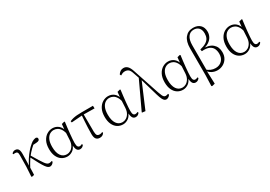

<svg xmlns="http://www.w3.org/2000/svg" viewBox="28 -1901 4510 3206"><g transform="rotate(-30 2282.5 -298.5)"><path d="M119 10 109 2 120 -183 123 -402Q124 -442 112 -458Q100 -474 72 -474Q63 -474 55 -473Q47 -472 39 -470L31 -488Q41 -500 57 -509.5Q73 -519 94 -519Q135 -519 154.5 -491Q174 -463 173 -393Q173 -339 171 -279.5Q169 -220 167 -161L169 -158Q168 -118 167 -78.5Q166 -39 164 0ZM158 -116 144 -145H152L158 -158Q187 -222 224.5 -280Q262 -338 304.5 -387Q347 -436 390 -472Q424 -501 451.5 -511Q479 -521 501 -522Q512 -519 520.5 -512Q529 -505 529 -488Q529 -467 512.5 -457Q496 -447 462 -445L381 -440L448 -476Q401 -441 356.5 -398Q312 -355 266 -296L260 -289Q241 -260 226 -236.5Q211 -213 195.5 -185.5Q180 -158 158 -116ZM468 14Q449 14 430 1Q411 -12 387.5 -45Q364 -78 331 -137.5Q298 -197 250 -291L272 -313Q322 -229 354.5 -176Q387 -123 409 -94Q431 -65 448 -54Q465 -43 484 -43Q498 -43 511.5 -46.5Q525 -50 534 -54L542 -37Q529 -13 509 0.5Q489 14 468 14Z M803 14Q744 14 696.5 -16.5Q649 -47 622 -105.5Q595 -164 595 -247Q595 -340 627.5 -401Q660 -462 710.5 -492Q761 -522 815 -522Q881 -522 929.5 -482Q978 -442 1000 -349H1008L986 -296Q974 -368 948 -409.5Q922 -451 888.5 -468.5Q855 -486 819 -486Q777 -486 740.5 -462.5Q704 -439 681.5 -387.5Q659 -336 659 -253Q659 -143 700 -83Q741 -23 814 -23Q848 -23 882 -42Q916 -61 941 -102Q966 -143 970 -207L980 -393L991 -504L1043 -518L1053 -511Q1046 -461 1039.5 -404.5Q1033 -348 1027.5 -293.5Q1022 -239 1019 -194.5Q1016 -150 1016 -123Q1016 -71 1029 -52Q1042 -33 1066 -33Q1080 -33 1090 -37Q1100 -41 1110 -47L1121 -29Q1109 -10 1090 2Q1071 14 1047 14Q1008 14 988.5 -17.5Q969 -49 966 -128H978Q954 -52 905 -19Q856 14 803 14Z M1147 -444 1141 -470Q1173 -485 1207 -493Q1241 -501 1282 -504.5Q1323 -508 1376 -508H1592L1594 -457L1366 -460ZM1429 14Q1383 14 1358.5 -14.5Q1334 -43 1334 -111Q1334 -170 1336.5 -232.5Q1339 -295 1343.5 -358Q1348 -421 1352 -481H1386L1388 -125Q1390 -71 1406 -54Q1422 -37 1450 -37Q1467 -37 1480.5 -40.5Q1494 -44 1506 -51L1513 -33Q1500 -11 1479 1.5Q1458 14 1429 14Z M1876 14Q1817 14 1769.5 -16.5Q1722 -47 1695 -105.5Q1668 -164 1668 -247Q1668 -340 1700.5 -401Q1733 -462 1783.5 -492Q1834 -522 1888 -522Q1954 -522 2002.5 -482Q2051 -442 2073 -349H2081L2059 -296Q2047 -368 2021 -409.5Q1995 -451 1961.5 -468.5Q1928 -486 1892 -486Q1850 -486 1813.5 -462.5Q1777 -439 1754.5 -387.5Q1732 -336 1732 -253Q1732 -143 1773 -83Q1814 -23 1887 -23Q1921 -23 1955 -42Q1989 -61 2014 -102Q2039 -143 2043 -207L2053 -393L2064 -504L2116 -518L2126 -511Q2119 -461 2112.5 -404.5Q2106 -348 2100.5 -293.5Q2095 -239 2092 -194.5Q2089 -150 2089 -123Q2089 -71 2102 -52Q2115 -33 2139 -33Q2153 -33 2163 -37Q2173 -41 2183 -47L2194 -29Q2182 -10 2163 2Q2144 14 2120 14Q2081 14 2061.5 -17.5Q2042 -49 2039 -128H2051Q2027 -52 1978 -19Q1929 14 1876 14Z M2247 1 2243 -6 2495 -544 2518 -489 2307 8ZM2710 14Q2693 14 2676.5 3Q2660 -8 2643.5 -40.5Q2627 -73 2608 -137L2506 -487L2503 -490L2453 -635Q2434 -697 2407 -718.5Q2380 -740 2339 -740Q2314 -740 2293.5 -732Q2273 -724 2253 -711L2241 -736Q2261 -767 2287 -783.5Q2313 -800 2346 -800Q2391 -800 2423 -768Q2455 -736 2478 -663L2646 -159Q2662 -112 2674 -87Q2686 -62 2699 -52.5Q2712 -43 2728 -43Q2737 -43 2751 -45.5Q2765 -48 2778 -54L2785 -35Q2775 -15 2753 -0.5Q2731 14 2710 14Z M3032 14Q2973 14 2925.5 -16.5Q2878 -47 2851 -105.5Q2824 -164 2824 -247Q2824 -340 2856.5 -401Q2889 -462 2939.5 -492Q2990 -522 3044 -522Q3110 -522 3158.5 -482Q3207 -442 3229 -349H3237L3215 -296Q3203 -368 3177 -409.5Q3151 -451 3117.5 -468.5Q3084 -486 3048 -486Q3006 -486 2969.5 -462.5Q2933 -439 2910.5 -387.5Q2888 -336 2888 -253Q2888 -143 2929 -83Q2970 -23 3043 -23Q3077 -23 3111 -42Q3145 -61 3170 -102Q3195 -143 3199 -207L3209 -393L3220 -504L3272 -518L3282 -511Q3275 -461 3268.5 -404.5Q3262 -348 3256.5 -293.5Q3251 -239 3248 -194.5Q3245 -150 3245 -123Q3245 -71 3258 -52Q3271 -33 3295 -33Q3309 -33 3319 -37Q3329 -41 3339 -47L3350 -29Q3338 -10 3319 2Q3300 14 3276 14Q3237 14 3217.5 -17.5Q3198 -49 3195 -128H3207Q3183 -52 3134 -19Q3085 14 3032 14Z M3469 196 3476 -5V-527Q3476 -659 3533 -729.5Q3590 -800 3689 -800Q3772 -800 3821 -753.5Q3870 -707 3870 -621Q3870 -572 3846.5 -527Q3823 -482 3772.5 -449.5Q3722 -417 3642 -405V-418Q3779 -421 3846 -363Q3913 -305 3913 -203Q3913 -132 3881.5 -82Q3850 -32 3800 -6Q3750 20 3695 20Q3637 20 3587 -6.5Q3537 -33 3505 -88H3503L3512 -101Q3552 -64 3593.5 -46Q3635 -28 3684 -28Q3759 -28 3806.5 -76Q3854 -124 3854 -205Q3854 -262 3833.5 -305.5Q3813 -349 3763 -372Q3713 -395 3623 -388L3615 -425Q3689 -443 3732.5 -469.5Q3776 -496 3794.5 -533.5Q3813 -571 3813 -622Q3813 -694 3777 -731Q3741 -768 3682 -768Q3613 -768 3573.5 -713Q3534 -658 3534 -551V-74L3529 -66L3538 189L3481 203Z M4223 14Q4164 14 4116.5 -16.5Q4069 -47 4042 -105.5Q4015 -164 4015 -247Q4015 -340 4047.5 -401Q4080 -462 4130.5 -492Q4181 -522 4235 -522Q4301 -522 4349.5 -482Q4398 -442 4420 -349H4428L4406 -296Q4394 -368 4368 -409.5Q4342 -451 4308.5 -468.5Q4275 -486 4239 -486Q4197 -486 4160.5 -462.5Q4124 -439 4101.5 -387.5Q4079 -336 4079 -253Q4079 -143 4120 -83Q4161 -23 4234 -23Q4268 -23 4302 -42Q4336 -61 4361 -102Q4386 -143 4390 -207L4400 -393L4411 -504L4463 -518L4473 -511Q4466 -461 4459.5 -404.5Q4453 -348 4447.5 -293.5Q4442 -239 4439 -194.5Q4436 -150 4436 -123Q4436 -71 4449 -52Q4462 -33 4486 -33Q4500 -33 4510 -37Q4520 -41 4530 -47L4541 -29Q4529 -10 4510 2Q4491 14 4467 14Q4428 14 4408.5 -17.5Q4389 -49 4386 -128H4398Q4374 -52 4325 -19Q4276 14 4223 14Z"/></g></svg>

Font: Noto Serif SC ExtraLight
Style: Regular
Weight: 200
Designer: Ryoko NISHIZUKA 西塚涼子 (kana & ideographs); Frank Grießhammer (Latin, Greek & Cyrillic); Wenlong ZHANG 张文龙 (bopomofo); San
Foundry: Adobe
Version: Version 2.002-H1;hotconv 1.1.0;makeotfexe 2.6.0